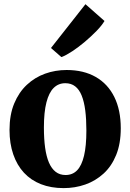

<svg xmlns="http://www.w3.org/2000/svg" viewBox="-20 -908 636 938"><path d="M26.5 -273Q26.5 -347 49.2 -402Q72 -457 111 -493.5Q150 -530 200 -548Q250 -566 305.5 -566Q388.5 -566 447.8 -532Q507 -498 538.5 -434.2Q570 -370.5 570 -281.5Q570 -206 547.5 -150.8Q525 -95.5 485.8 -59.8Q446.5 -24 396.5 -6.5Q346.5 11 291 11Q229 11 180 -8.2Q131 -27.5 97 -64.2Q63 -101 44.8 -153.8Q26.5 -206.5 26.5 -273ZM300.5 -53Q334.5 -53 356.8 -76Q379 -99 390.5 -147Q402 -195 402 -270Q402 -325.5 396.5 -368.5Q391 -411.5 379 -441.2Q367 -471 347.2 -486.2Q327.5 -501.5 299 -501.5Q265.5 -501.5 242.2 -478.5Q219 -455.5 206.8 -407.8Q194.5 -360 194.5 -285Q194.5 -229 200.5 -186Q206.5 -143 219.2 -113.5Q232 -84 252 -68.5Q272 -53 300.5 -53ZM279.5 -629.5 229 -673.5 397.5 -887.5 490.5 -805.5Q477.5 -783.5 451.8 -757Q426 -730.5 395 -704.2Q364 -678 333.8 -658Q303.5 -638 281 -629.5Z"/></svg>

Font: Merriweather 28pt ExtraBold
Style: Regular
Weight: 800
Version: Version 2.100